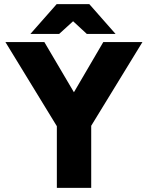

<svg xmlns="http://www.w3.org/2000/svg" viewBox="-20 -902 710 922"><path d="M253 -296 6 -700H193L335 -459L476 -700H664L418 -298V0H253ZM331 -800 264 -739H126L252 -882H409L535 -739H397Z"/></svg>

Font: Oak Sans ExtraBold
Style: Regular
Weight: 800
Designer: Erik Kennedy, Walven
Foundry: Erik Kennedy, Walven
Version: Version 1.000